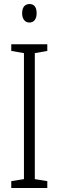

<svg xmlns="http://www.w3.org/2000/svg" viewBox="-20 -934 291 954"><path d="M127 -914C101 -914 90 -895 90 -868C90 -841 103 -822 126 -822C149 -822 162 -840 162 -868C162 -895 152 -914 127 -914ZM215 0V-34L153 -44V-670L215 -681V-714H36V-681L99 -670V-44L36 -34V0Z"/></svg>

Font: Noto Sans Kannada ExtraCondensed Light
Style: Regular
Weight: 300
Width: 2
Designer: Jelle Bosma - Monotype Design Team
Foundry: Monotype Imaging Inc.
Version: Version 2.005